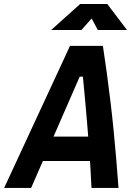

<svg xmlns="http://www.w3.org/2000/svg" viewBox="-52 -918 658 938"><path d="M-31.7 0 290 -693.8H450.7Q461.4 -624.5 470.7 -555.2Q480 -485.8 488.3 -416.5Q496.6 -347.2 503.4 -277.6Q510.3 -208 516.1 -138.7Q522 -69.3 526.9 0H395Q392.6 -54.2 389.2 -108.6Q385.7 -163.1 381.6 -217.3Q377.4 -271.5 372.8 -325.9Q368.2 -380.4 363.3 -434.8Q358.4 -489.3 353 -543.5H337.4L100.1 0ZM94.2 -131.3 110.8 -250.5H462.4L445.8 -131.3ZM198.2 -771.5 339.4 -898.4H472.2L568.4 -771.5H425.8L389.6 -839.4H406.2L345.7 -771.5Z"/></svg>

Font: Cascadia Code PL
Style: Italic
Weight: 400
Italic angle: -10°
Monospace: yes
Designer: Aaron Bell
Foundry: Saja Typeworks
Version: Version 2404.023